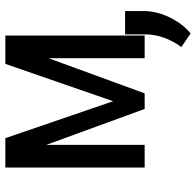

<svg xmlns="http://www.w3.org/2000/svg" viewBox="-28 -540 743 728"><g transform="rotate(-90 344.0 -176.5)"><path d="M323.7 -119.6 465.3 -528.3H572.8V0H486.8V-364.3L353.5 0H294.4L158.2 -373V0H72.3V-528.3H183.6ZM580.6 174.3 529.3 139.2Q575.2 75.2 577.1 7.3V-74.2H665.5V-3.4Q665.5 45.9 641.4 95.2Q617.2 144.5 580.6 174.3Z"/></g></svg>

Font: Roboto Condensed
Style: Regular
Weight: 400
Designer: Google
Version: Version 2.001047; 2015